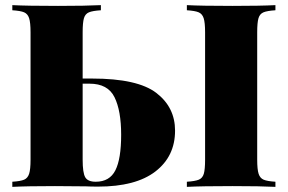

<svg xmlns="http://www.w3.org/2000/svg" viewBox="-20 -728 1121 748"><path d="M662 -219Q662 -119 585.5 -60Q509 -1 362 -1Q334 -1 315 -2L194 -3Q85 -3 28 0V-20Q60 -22 74 -28Q88 -34 93.5 -51Q99 -68 99 -106V-602Q99 -640 93.5 -657Q88 -674 74 -680Q60 -686 28 -688V-708Q85 -705 206 -705Q314 -705 373 -708V-688Q341 -686 326.5 -680Q312 -674 307 -657Q302 -640 302 -602V-422H339Q516 -422 589 -366Q662 -310 662 -219ZM982 -602V-106Q982 -68 987.5 -51Q993 -34 1007 -28Q1021 -22 1053 -20V0Q995 -3 886 -3Q765 -3 708 0V-20Q740 -22 754.5 -28Q769 -34 774 -51Q779 -68 779 -106V-602Q779 -640 773.5 -657Q768 -674 754 -680Q740 -686 708 -688V-708Q765 -705 886 -705Q995 -705 1053 -708V-688Q1021 -686 1006.5 -680Q992 -674 987 -657Q982 -640 982 -602ZM452 -203Q452 -297 426 -349.5Q400 -402 329 -402H302V-106Q302 -55 312 -37.5Q322 -20 353 -20Q407 -20 429.5 -64.5Q452 -109 452 -203Z"/></svg>

Font: Playfair Display SC Black
Style: Regular
Weight: 900
Designer: Claus Eggers Sørensen
Foundry: Claus Eggers Sørensen
Version: Version 1.200; ttfautohint (v1.6)